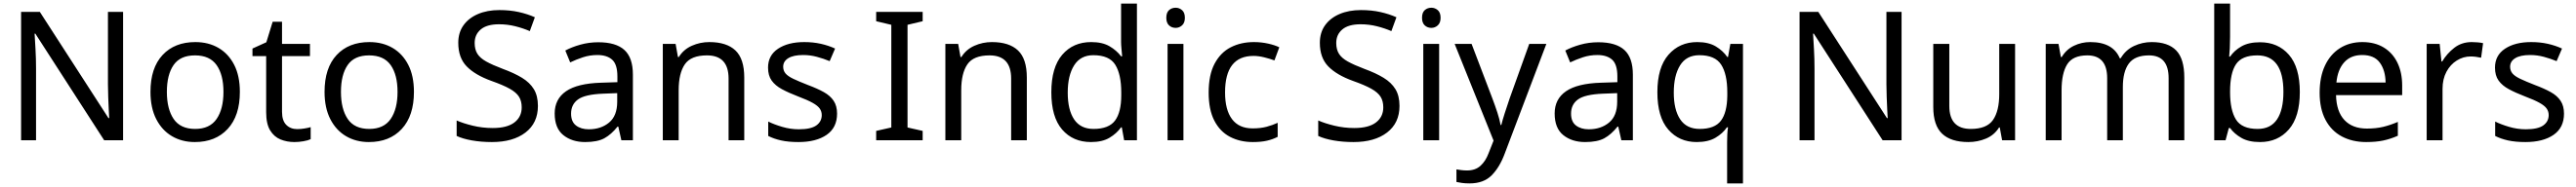

<svg xmlns="http://www.w3.org/2000/svg" viewBox="-20 -780 14293 1040"><path d="M663 0H558L176 -593H172Q174 -558 177 -506Q180 -454 180 -399V0H97V-714H201L582 -123H586Q585 -139 583.5 -171Q582 -203 580.5 -241Q579 -279 579 -311V-714H663Z M1311 -269Q1311 -136 1243.5 -63Q1176 10 1061 10Q990 10 934.5 -22.5Q879 -55 847 -117.5Q815 -180 815 -269Q815 -402 882 -474Q949 -546 1064 -546Q1137 -546 1192.5 -513.5Q1248 -481 1279.5 -419.5Q1311 -358 1311 -269ZM906 -269Q906 -174 943.5 -118.5Q981 -63 1063 -63Q1144 -63 1182 -118.5Q1220 -174 1220 -269Q1220 -364 1182 -418Q1144 -472 1062 -472Q980 -472 943 -418Q906 -364 906 -269Z M1629 -62Q1649 -62 1670 -65.5Q1691 -69 1704 -73V-6Q1690 1 1664 5.5Q1638 10 1614 10Q1572 10 1536.5 -4.5Q1501 -19 1479 -55Q1457 -91 1457 -156V-468H1381V-510L1458 -545L1493 -659H1545V-536H1700V-468H1545V-158Q1545 -109 1568.5 -85.5Q1592 -62 1629 -62Z M2277 -269Q2277 -136 2209.5 -63Q2142 10 2027 10Q1956 10 1900.5 -22.5Q1845 -55 1813 -117.5Q1781 -180 1781 -269Q1781 -402 1848 -474Q1915 -546 2030 -546Q2103 -546 2158.5 -513.5Q2214 -481 2245.5 -419.5Q2277 -358 2277 -269ZM1872 -269Q1872 -174 1909.5 -118.5Q1947 -63 2029 -63Q2110 -63 2148 -118.5Q2186 -174 2186 -269Q2186 -364 2148 -418Q2110 -472 2028 -472Q1946 -472 1909 -418Q1872 -364 1872 -269Z M2965 -191Q2965 -96 2896 -43Q2827 10 2710 10Q2650 10 2599 1Q2548 -8 2514 -24V-110Q2550 -94 2603.5 -81Q2657 -68 2714 -68Q2794 -68 2834.5 -99Q2875 -130 2875 -183Q2875 -218 2860 -242Q2845 -266 2808.5 -286.5Q2772 -307 2707 -330Q2616 -363 2569.5 -411Q2523 -459 2523 -542Q2523 -599 2552 -639.5Q2581 -680 2632.5 -702Q2684 -724 2751 -724Q2810 -724 2859 -713Q2908 -702 2948 -684L2920 -607Q2883 -623 2839.5 -634Q2796 -645 2749 -645Q2682 -645 2648 -616.5Q2614 -588 2614 -541Q2614 -505 2629 -481Q2644 -457 2678 -438Q2712 -419 2770 -397Q2833 -374 2876.5 -347.5Q2920 -321 2942.5 -284Q2965 -247 2965 -191Z M3300 -545Q3398 -545 3445 -502Q3492 -459 3492 -365V0H3428L3411 -76H3407Q3372 -32 3333.5 -11Q3295 10 3227 10Q3154 10 3106 -28.5Q3058 -67 3058 -149Q3058 -229 3121 -272.5Q3184 -316 3315 -320L3406 -323V-355Q3406 -422 3377 -448Q3348 -474 3295 -474Q3253 -474 3215 -461.5Q3177 -449 3144 -433L3117 -499Q3152 -518 3200 -531.5Q3248 -545 3300 -545ZM3326 -259Q3226 -255 3187.5 -227Q3149 -199 3149 -148Q3149 -103 3176.5 -82Q3204 -61 3247 -61Q3315 -61 3360 -98.5Q3405 -136 3405 -214V-262Z M3916 -546Q4012 -546 4061 -499.5Q4110 -453 4110 -349V0H4023V-343Q4023 -472 3903 -472Q3814 -472 3780 -422Q3746 -372 3746 -278V0H3658V-536H3729L3742 -463H3747Q3773 -505 3819 -525.5Q3865 -546 3916 -546Z M4625 -148Q4625 -70 4567 -30Q4509 10 4411 10Q4355 10 4314.5 1Q4274 -8 4243 -24V-104Q4275 -88 4320.5 -74.5Q4366 -61 4413 -61Q4480 -61 4510 -82.5Q4540 -104 4540 -140Q4540 -160 4529 -176Q4518 -192 4489.5 -208Q4461 -224 4408 -244Q4356 -264 4319 -284Q4282 -304 4262 -332Q4242 -360 4242 -404Q4242 -472 4297.5 -509Q4353 -546 4443 -546Q4492 -546 4534.5 -536.5Q4577 -527 4614 -510L4584 -440Q4550 -454 4513 -464Q4476 -474 4437 -474Q4383 -474 4354.5 -456.5Q4326 -439 4326 -409Q4326 -387 4339 -371.5Q4352 -356 4382.5 -341.5Q4413 -327 4464 -307Q4515 -288 4551 -268Q4587 -248 4606 -219.5Q4625 -191 4625 -148Z M5100 0H4842V-52L4926 -71V-642L4842 -662V-714H5100V-662L5016 -642V-71L5100 -52Z M5484 -546Q5580 -546 5629 -499.5Q5678 -453 5678 -349V0H5591V-343Q5591 -472 5471 -472Q5382 -472 5348 -422Q5314 -372 5314 -278V0H5226V-536H5297L5310 -463H5315Q5341 -505 5387 -525.5Q5433 -546 5484 -546Z M6034 10Q5934 10 5874 -59.5Q5814 -129 5814 -267Q5814 -405 5874.5 -475.5Q5935 -546 6035 -546Q6097 -546 6136.5 -523Q6176 -500 6201 -467H6207Q6206 -480 6203.5 -505.5Q6201 -531 6201 -546V-760H6289V0H6218L6205 -72H6201Q6177 -38 6137 -14Q6097 10 6034 10ZM6048 -63Q6133 -63 6167.5 -109.5Q6202 -156 6202 -250V-266Q6202 -366 6169 -419.5Q6136 -473 6047 -473Q5976 -473 5940.5 -416.5Q5905 -360 5905 -265Q5905 -169 5940.5 -116Q5976 -63 6048 -63Z M6504 -737Q6524 -737 6539.5 -723.5Q6555 -710 6555 -681Q6555 -653 6539.5 -639Q6524 -625 6504 -625Q6482 -625 6467 -639Q6452 -653 6452 -681Q6452 -710 6467 -723.5Q6482 -737 6504 -737ZM6547 -536V0H6459V-536Z M6932 10Q6861 10 6805.5 -19Q6750 -48 6718.5 -109Q6687 -170 6687 -265Q6687 -364 6720 -426Q6753 -488 6809.5 -517Q6866 -546 6938 -546Q6979 -546 7017 -537.5Q7055 -529 7079 -517L7052 -444Q7028 -453 6996 -461Q6964 -469 6936 -469Q6778 -469 6778 -266Q6778 -169 6816.5 -117.5Q6855 -66 6931 -66Q6975 -66 7008.5 -75Q7042 -84 7070 -97V-19Q7043 -5 7010.5 2.5Q6978 10 6932 10Z M7746 -191Q7746 -96 7677 -43Q7608 10 7491 10Q7431 10 7380 1Q7329 -8 7295 -24V-110Q7331 -94 7384.5 -81Q7438 -68 7495 -68Q7575 -68 7615.5 -99Q7656 -130 7656 -183Q7656 -218 7641 -242Q7626 -266 7589.5 -286.5Q7553 -307 7488 -330Q7397 -363 7350.5 -411Q7304 -459 7304 -542Q7304 -599 7333 -639.5Q7362 -680 7413.5 -702Q7465 -724 7532 -724Q7591 -724 7640 -713Q7689 -702 7729 -684L7701 -607Q7664 -623 7620.5 -634Q7577 -645 7530 -645Q7463 -645 7429 -616.5Q7395 -588 7395 -541Q7395 -505 7410 -481Q7425 -457 7459 -438Q7493 -419 7551 -397Q7614 -374 7657.5 -347.5Q7701 -321 7723.5 -284Q7746 -247 7746 -191Z M7923 -737Q7943 -737 7958.5 -723.5Q7974 -710 7974 -681Q7974 -653 7958.5 -639Q7943 -625 7923 -625Q7901 -625 7886 -639Q7871 -653 7871 -681Q7871 -710 7886 -723.5Q7901 -737 7923 -737ZM7966 -536V0H7878V-536Z M8052 -536H8146L8262 -231Q8277 -191 8289 -154.5Q8301 -118 8307 -85H8311Q8317 -110 8330 -150.5Q8343 -191 8357 -232L8466 -536H8561L8330 74Q8302 150 8257.5 195Q8213 240 8135 240Q8111 240 8093 237.5Q8075 235 8062 232V162Q8073 164 8088.5 166Q8104 168 8121 168Q8167 168 8195.5 142Q8224 116 8240 73L8268 2Z M8849 -545Q8947 -545 8994 -502Q9041 -459 9041 -365V0H8977L8960 -76H8956Q8921 -32 8882.5 -11Q8844 10 8776 10Q8703 10 8655 -28.5Q8607 -67 8607 -149Q8607 -229 8670 -272.5Q8733 -316 8864 -320L8955 -323V-355Q8955 -422 8926 -448Q8897 -474 8844 -474Q8802 -474 8764 -461.5Q8726 -449 8693 -433L8666 -499Q8701 -518 8749 -531.5Q8797 -545 8849 -545ZM8875 -259Q8775 -255 8736.5 -227Q8698 -199 8698 -148Q8698 -103 8725.5 -82Q8753 -61 8796 -61Q8864 -61 8909 -98.5Q8954 -136 8954 -214V-262Z M9564 11Q9564 -7 9565 -31Q9566 -55 9569 -72H9563Q9540 -38 9499.5 -14Q9459 10 9395 10Q9298 10 9237.5 -59.5Q9177 -129 9177 -267Q9177 -405 9238.5 -475.5Q9300 -546 9398 -546Q9461 -546 9501 -522Q9541 -498 9565 -463H9569L9582 -536H9652V240H9564ZM9412 -63Q9495 -63 9529.5 -108.5Q9564 -154 9565 -248V-266Q9565 -368 9531 -420.5Q9497 -473 9410 -473Q9338 -473 9303 -416.5Q9268 -360 9268 -265Q9268 -170 9303.5 -116.5Q9339 -63 9412 -63Z M10532 0H10427L10045 -593H10041Q10043 -558 10046 -506Q10049 -454 10049 -399V0H9966V-714H10070L10451 -123H10455Q10454 -139 10452.5 -171Q10451 -203 10449.5 -241Q10448 -279 10448 -311V-714H10532Z M11162 -536V0H11090L11077 -71H11073Q11047 -29 11001 -9.5Q10955 10 10903 10Q10806 10 10757 -36.5Q10708 -83 10708 -185V-536H10797V-191Q10797 -63 10916 -63Q11005 -63 11039.5 -113Q11074 -163 11074 -257V-536Z M11920 -546Q12011 -546 12056 -499.5Q12101 -453 12101 -349V0H12014V-345Q12014 -472 11905 -472Q11827 -472 11793.5 -427Q11760 -382 11760 -296V0H11673V-345Q11673 -472 11563 -472Q11482 -472 11451 -422Q11420 -372 11420 -278V0H11332V-536H11403L11416 -463H11421Q11446 -505 11488.5 -525.5Q11531 -546 11579 -546Q11705 -546 11743 -456H11748Q11775 -502 11821.5 -524Q11868 -546 11920 -546Z M12355 -575Q12355 -541 12353.5 -511.5Q12352 -482 12350 -465H12355Q12378 -499 12418 -522Q12458 -545 12521 -545Q12621 -545 12681.5 -475.5Q12742 -406 12742 -268Q12742 -130 12681 -60Q12620 10 12521 10Q12458 10 12418 -13Q12378 -36 12355 -68H12348L12330 0H12267V-760H12355ZM12506 -472Q12421 -472 12388 -423Q12355 -374 12355 -271V-267Q12355 -168 12387.5 -115.5Q12420 -63 12508 -63Q12580 -63 12615.5 -116Q12651 -169 12651 -269Q12651 -472 12506 -472Z M13089 -546Q13158 -546 13207.5 -516Q13257 -486 13283.5 -431.5Q13310 -377 13310 -304V-251H12943Q12945 -160 12989.5 -112.5Q13034 -65 13114 -65Q13165 -65 13204.5 -74.5Q13244 -84 13286 -102V-25Q13245 -7 13205 1.5Q13165 10 13110 10Q13034 10 12975.5 -21Q12917 -52 12884.5 -113.5Q12852 -175 12852 -264Q12852 -352 12881.5 -415Q12911 -478 12964.5 -512Q13018 -546 13089 -546ZM13088 -474Q13025 -474 12988.5 -433.5Q12952 -393 12945 -321H13218Q13217 -389 13186 -431.5Q13155 -474 13088 -474Z M13696 -546Q13711 -546 13728.5 -544.5Q13746 -543 13759 -540L13748 -459Q13735 -462 13719.5 -464Q13704 -466 13690 -466Q13649 -466 13613 -443.5Q13577 -421 13555.5 -380.5Q13534 -340 13534 -286V0H13446V-536H13518L13528 -438H13532Q13558 -482 13599 -514Q13640 -546 13696 -546Z M14208 -148Q14208 -70 14150 -30Q14092 10 13994 10Q13938 10 13897.5 1Q13857 -8 13826 -24V-104Q13858 -88 13903.5 -74.5Q13949 -61 13996 -61Q14063 -61 14093 -82.5Q14123 -104 14123 -140Q14123 -160 14112 -176Q14101 -192 14072.5 -208Q14044 -224 13991 -244Q13939 -264 13902 -284Q13865 -304 13845 -332Q13825 -360 13825 -404Q13825 -472 13880.5 -509Q13936 -546 14026 -546Q14075 -546 14117.5 -536.5Q14160 -527 14197 -510L14167 -440Q14133 -454 14096 -464Q14059 -474 14020 -474Q13966 -474 13937.5 -456.5Q13909 -439 13909 -409Q13909 -387 13922 -371.5Q13935 -356 13965.5 -341.5Q13996 -327 14047 -307Q14098 -288 14134 -268Q14170 -248 14189 -219.5Q14208 -191 14208 -148Z"/></svg>

Font: Noto Sans Indic Siyaq Numbers
Style: Regular
Weight: 400
Designer: Monotype Design Team
Foundry: Monotype Imaging Inc.
Version: Version 2.002; ttfautohint (v1.8.4.7-5d5b)